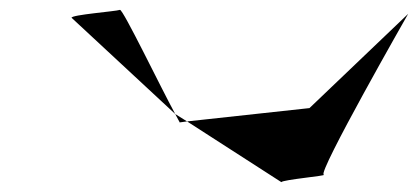

<svg xmlns="http://www.w3.org/2000/svg" viewBox="-20 -582 847 389"><path d="M125 -546 335 -351C306 -404 229 -564 223 -562C215 -559 124 -552 125 -546ZM335 -351C340 -341 344 -335 344 -334L359 -336ZM359 -336 550 -213C553 -218 644 -226 636 -228C622 -230 807 -554 807 -554L607 -363Z"/></svg>

Font: Ampere
Style: SCUltExtIta
Weight: 400
Version: Version 1